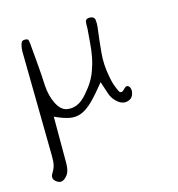

<svg xmlns="http://www.w3.org/2000/svg" viewBox="-95 -524 723 779"><g transform="rotate(-15 267.0 -134.5)"><path d="M49.8 166Q38.1 158.2 36.6 148.4Q35.2 138.7 42 128.9Q55.7 107.4 57.1 85Q58.6 62.5 57.6 38.1Q55.7 -67.4 54.7 -171.4Q53.7 -275.4 51.8 -379.9Q51.8 -385.7 52.7 -391.6Q53.7 -397.5 54.7 -403.3Q56.6 -412.1 60.1 -417.5Q63.5 -422.9 74.2 -422.9Q86.9 -422.9 88.4 -416Q89.8 -409.2 90.8 -401.4Q94.7 -355.5 98.6 -311Q102.5 -266.6 104.5 -220.7Q107.4 -177.7 124 -144.5Q140.6 -111.3 166 -106.4Q185.5 -103.5 200.7 -108.4Q215.8 -113.3 228 -122.6Q240.2 -131.8 251 -144.5Q261.7 -157.2 271.5 -169.9Q291 -196.3 301.8 -224.6Q312.5 -252.9 318.4 -282.2Q324.2 -311.5 326.2 -341.8Q328.1 -372.1 331.1 -402.3Q331.1 -409.2 331.1 -416Q331.1 -422.9 332 -428.7Q333 -434.6 337.4 -438Q341.8 -441.4 350.6 -441.4Q370.1 -440.4 372.1 -425.8Q374 -411.1 372.1 -395.5Q365.2 -343.8 360.4 -292.5Q355.5 -241.2 366.2 -188.5Q371.1 -159.2 381.8 -135.7Q383.8 -131.8 385.7 -126.5Q387.7 -121.1 391.1 -118.2Q394.5 -115.2 399.9 -116.7Q405.3 -118.2 413.1 -127Q422.9 -137.7 431.2 -131.3Q439.5 -125 439.5 -109.4Q438.5 -97.7 433.1 -88.4Q427.7 -79.1 417 -75.2Q394.5 -66.4 373 -83Q350.6 -100.6 342.8 -126Q335 -151.4 326.2 -176.8Q291 -132.8 265.6 -107.9Q240.2 -83 216.8 -73.7Q193.4 -64.5 167.5 -69.3Q141.6 -74.2 106.4 -90.8V105.5Q106.4 120.1 103 134.3Q99.6 148.4 88.9 159.2Q81.1 168 71.3 170.9Q61.5 173.8 49.8 166Z"/></g></svg>

Font: Scriphy
Style: Regular
Weight: 400
Designer: Ala M. Lockhart
Foundry: Ala M. Lockhart
Version: Version 1.0 2021